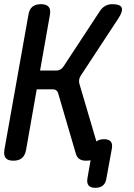

<svg xmlns="http://www.w3.org/2000/svg" viewBox="-20 -760 640 920"><path d="M44 10Q18 10 7.5 -2.5Q-3 -15 1 -42L116 -688Q120 -715 135 -727.5Q150 -740 176 -740Q202 -740 213 -727.5Q224 -715 219 -688L172 -422H250Q261 -422 269.5 -427Q278 -432 284 -441L458 -706Q469 -723 484 -731.5Q499 -740 518 -740Q556 -740 563 -723.5Q570 -707 548 -673L368 -399Q361 -389 359.5 -379.5Q358 -370 360 -360L442 -82Q455 -93 478 -93Q501 -93 510.5 -82Q520 -71 516 -48L490 94Q487 117 473.5 128.5Q460 140 437 140Q414 140 404.5 128.5Q395 117 399 94L414 8Q404 10 391 10Q372 10 360 1.5Q348 -7 343 -25L259 -312Q256 -322 249.5 -327Q243 -332 232 -332H156L105 -42Q100 -15 85 -2.5Q70 10 44 10Z"/></svg>

Font: Maple Mono NL Medium
Style: Italic
Weight: 500
Italic angle: -10°
Monospace: yes
Designer: subframe7536
Version: Version 7.000